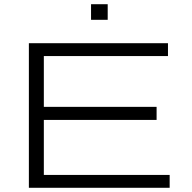

<svg xmlns="http://www.w3.org/2000/svg" viewBox="-20 -891 912 911"><path d="M117 0V-686H777V-625H188V-384H723V-322H188V-61H785V0ZM412 -797V-871H491V-797Z"/></svg>

Font: Archivo Expanded ExtraLight
Style: Regular
Weight: 250
Width: 7
Designer: Hector Gatti
Foundry: Omnibus-Type
Version: Version 2.001